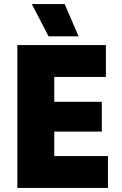

<svg xmlns="http://www.w3.org/2000/svg" viewBox="-20 -921 599 941"><path d="M218 -743H365L297 -901H136ZM65 0H509V-156H246V-276H479V-422H246V-544H499V-700H65Z"/></svg>

Font: Fixel Text ExtraBold
Style: Regular
Weight: 800
Width: 4
Designer: AlfaBravo + MacPaw
Foundry: Kyrylo Tkachov, Marchela Mozhyna, Serhii Makarenko, Maria Weinstein, Zakhar Kryvoshyya
Version: Version 1.211